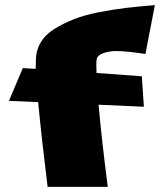

<svg xmlns="http://www.w3.org/2000/svg" viewBox="-20 -760 640 750"><path d="M358 -530Q355 -517 357 -475L534 -462L542 -343L365 -351Q378 -207 401 -30H166Q144 -206 129 -361L15 -366L69 -494L119 -491Q119 -493 119.5 -497.5Q120 -502 120 -508Q120 -514 120 -522Q120 -561 138 -592.5Q156 -624 191 -646Q226 -668 267.5 -684.5Q309 -701 365 -712Q421 -723 471.5 -729Q522 -735 585 -740L548 -549Q540 -550 528.5 -552Q517 -554 485.5 -557.5Q454 -561 430 -560.5Q406 -560 384 -552.5Q362 -545 358 -530Z"/></svg>

Font: LONDON PRESLEY
Style: Regular
Weight: 400
Version: Version 001.000